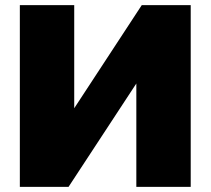

<svg xmlns="http://www.w3.org/2000/svg" viewBox="-20 -725 817 745"><path d="M57 -705H268V-305L530 -705H720V0H509V-401L246 0H57Z"/></svg>

Font: Nunito Sans Heavy
Style: Regular
Weight: 400
Designer: Vernon Adams
Foundry: Vernon Adams
Version: Version 2.500